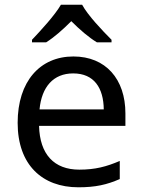

<svg xmlns="http://www.w3.org/2000/svg" viewBox="-20 -786 604 816"><path d="M329 -766H239C213 -721 153 -656 116 -617V-606H176C211 -628 247 -660 283 -696C319 -660 357 -627 392 -606H454V-617C416 -655 353 -721 329 -766ZM292 -546C150 -546 55 -440 55 -264C55 -85 160 10 313 10C386 10 434 -1 489 -25V-102C433 -78 385 -65 317 -65C210 -65 149 -130 146 -251H513V-304C513 -450 429 -546 292 -546ZM291 -474C380 -474 420 -412 421 -321H148C157 -417 207 -474 291 -474Z"/></svg>

Font: Noto Sans Arabic UI
Style: Regular
Weight: 400
Designer: Monotype Design Team, Nadine Chahine and Nizar Qandah
Foundry: Monotype Imaging Inc.
Version: Version 2.010